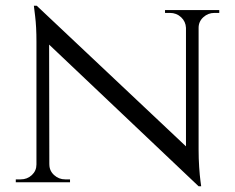

<svg xmlns="http://www.w3.org/2000/svg" viewBox="-20 -635 819 669"><path d="M108 -615 662 -93 672 14 118 -511ZM110 -62V0H35V-10Q35 -10 43.5 -10Q52 -10 52 -10Q75 -10 91 -25Q107 -40 107 -62ZM152 -62Q152 -40 168.5 -25Q185 -10 207 -10Q207 -10 215.5 -10Q224 -10 224 -10V0H149V-62ZM108 -615 151 -559 152 0H107V-490Q107 -541 102.5 -578Q98 -615 98 -615ZM672 -600V-114Q672 -82 674 -52.5Q676 -23 678.5 -4.5Q681 14 681 14H672L628 -39V-600ZM669 -538V-600H744V-590Q744 -590 735.5 -590Q727 -590 727 -590Q705 -590 688.5 -575Q672 -560 672 -538ZM628 -538Q627 -560 611 -575Q595 -590 572 -590Q572 -590 563.5 -590Q555 -590 555 -590V-600H630V-538Z"/></svg>

Font: Cinzel
Style: Regular
Weight: 400
Designer: Natanael Gama
Version: Version 2.000